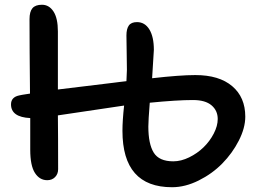

<svg xmlns="http://www.w3.org/2000/svg" viewBox="-20 -784 1086 800"><path d="M176.8 -33.2Q145 -33.2 125.5 -63.5Q106 -93.8 106 -160.2V-292Q25.9 -295.9 25.9 -349.1Q25.9 -378.9 59.1 -386.2Q64.9 -387.7 72.3 -388.9Q79.6 -390.1 89.4 -391.6Q99.1 -393.1 105 -394Q103 -590.3 103 -704.1Q103 -735.4 115.2 -749.8Q127.4 -764.2 154.8 -764.2Q184.6 -764.2 202.9 -736.1Q221.2 -708 221.2 -652.8V-411.1Q262.7 -416 342.5 -425.8Q422.4 -435.5 451.2 -439Q459.5 -439.9 478 -442.4Q496.6 -444.8 506.8 -445.8Q508.8 -480 508.8 -493.2Q508.8 -520.5 507.8 -568.4Q506.8 -616.2 506.8 -636.2Q506.8 -663.6 516.8 -677.7Q526.9 -691.9 550.8 -691.9Q583.5 -691.9 602.3 -661.4Q621.1 -630.9 621.1 -576.2Q621.1 -567.9 613.8 -458Q730 -471.2 793.9 -471.2Q893.1 -471.2 947.5 -425Q1002 -378.9 1002 -297.9Q1002 -251 975.1 -198.2Q948.2 -145.5 906.2 -102.8Q864.3 -60.1 807.9 -32Q751.5 -3.9 696.8 -3.9Q490.2 -3.9 490.2 -238.8Q490.2 -281.2 497.1 -344.2Q485.8 -342.8 221.2 -303.2Q222.2 -219.2 222.2 -79.1Q222.2 -59.1 209.5 -46.1Q196.8 -33.2 176.8 -33.2ZM598.1 -256.8Q598.1 -184.1 620.6 -147.9Q643.1 -111.8 702.1 -111.8Q734.4 -111.8 768.3 -128.4Q802.2 -145 828.1 -170.2Q854 -195.3 870.6 -227.3Q887.2 -259.3 887.2 -288.1Q887.2 -323.2 861.3 -345.2Q835.4 -367.2 784.2 -367.2Q717.3 -367.2 604 -356Q598.1 -281.7 598.1 -256.8Z"/></svg>

Font: Shantell Sans Irregular Bouncy
Style: Regular
Weight: 500
Designer: Stephen Nixon, Anya Danilova, Shantell Martin
Foundry: Arrow Type
Version: Version 1.006;[9816181b4]